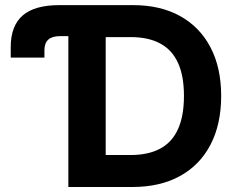

<svg xmlns="http://www.w3.org/2000/svg" viewBox="-20 -748 948 768"><path d="M22.9 -517.6V-559.6Q22.9 -644.5 70.6 -686Q118.2 -727.5 217.8 -727.5H253.4V-603.5H220.7Q189 -603.5 173.3 -589.6Q157.7 -575.7 157.7 -546.9V-517.6ZM509.3 0H320.8V-127.9H502Q572.8 -127.9 620.4 -153.3Q668 -178.7 691.9 -231.2Q715.8 -283.7 715.8 -364.3Q715.8 -444.8 691.9 -496.8Q668 -548.8 620.6 -574.2Q573.2 -599.6 502.9 -599.6H317.4V-727.5H512.2Q621.6 -727.5 700.4 -683.8Q779.3 -640.1 822 -558.6Q864.7 -477.1 864.7 -364.3Q864.7 -251 822 -169.2Q779.3 -87.4 699.7 -43.7Q620.1 0 509.3 0ZM402.8 -727.5V0H253.4V-727.5Z"/></svg>

Font: Inter 17pt
Style: Bold
Weight: 700
Version: Version 4.001;git-66647c0bb